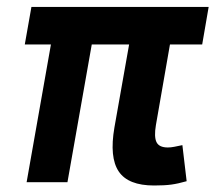

<svg xmlns="http://www.w3.org/2000/svg" viewBox="-20 -538 636 567"><path d="M435.1 9.8Q358.4 9.8 330.6 -31.7Q302.7 -73.2 317.9 -161.6L361.3 -406.7H251L179.2 0H58.6L130.4 -406.7H53.2L72.8 -517.6H596.2L577.1 -406.7H481.9L440.4 -168.5Q434.6 -134.3 442.1 -118.4Q449.7 -102.5 475.6 -102.5Q484.4 -102.5 494.6 -104.5Q504.9 -106.4 518.6 -109.4L531.2 -2.9Q505.9 4.4 485.8 7.1Q465.8 9.8 435.1 9.8Z"/></svg>

Font: Cascadia Code PL SemiBold
Style: Italic
Weight: 600
Italic angle: -10°
Monospace: yes
Designer: Aaron Bell
Foundry: Saja Typeworks
Version: Version 2404.023; ttfautohint (v1.8.4)